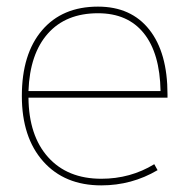

<svg xmlns="http://www.w3.org/2000/svg" viewBox="-20 -550 577 580"><path d="M66 -275H465Q463 -389 414.5 -449.5Q366 -510 276 -510Q179 -510 124.5 -448.5Q70 -387 66 -275ZM66 -255Q67 -140 125.5 -75Q184 -10 286 -10Q374 -10 446 -54L456 -36Q378 10 286 10Q175 10 110.5 -62.5Q46 -135 46 -260Q46 -387 107 -458.5Q168 -530 276 -530Q376 -530 431 -460.5Q486 -391 486 -265V-255Z"/></svg>

Font: Mplus 1p Thin
Style: Regular
Weight: 250
Version: Version 1.061